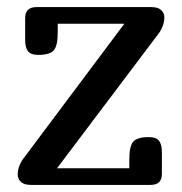

<svg xmlns="http://www.w3.org/2000/svg" viewBox="-20 -522 514 542"><path d="M444 -473Q444 -461 439.5 -449Q435 -437 429 -429L141 -47H345V-71Q345 -110 356.5 -122.5Q368 -135 400 -135Q421 -135 429 -124.5Q437 -114 437 -93V-31Q437 0 405 0H68Q48 0 39 -8.5Q30 -17 30 -29Q30 -52 45 -73L331 -455H143V-431Q143 -392 131.5 -379.5Q120 -367 88 -367Q67 -367 59 -377.5Q51 -388 51 -409V-471Q51 -502 83 -502H407Q426 -502 435 -493.5Q444 -485 444 -473Z"/></svg>

Font: Marmelad for Arash.Academy
Style: Regular
Weight: 400
Designer: Manvel Shmavonyan
Foundry: Cyreal
Version: Version 1.110;Glyphs 3.2 (3202)